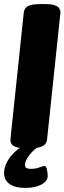

<svg xmlns="http://www.w3.org/2000/svg" viewBox="-36 -722 315 938"><path d="M85 2Q11 2 15 -42L80 -659Q82 -682 100.5 -692Q119 -702 159 -702H188Q263 -702 259 -658L194 -41Q192 -19 173 -8.5Q154 2 114 2ZM87 196Q38 196 11 177Q-16 158 -16 123Q-16 98 -2.5 71Q11 44 36.5 20Q62 -4 97 -17L161 -10Q130 6 108 35Q86 64 86 83Q86 95 93.5 99Q101 103 114 103Q138 103 156 96Q174 89 181 89Q190 89 193.5 106.5Q197 124 197 138Q197 163 166.5 179.5Q136 196 87 196Z"/></svg>

Font: Asap Condensed Condensed Black
Style: Italic
Weight: 900
Width: 3
Italic angle: -6°
Designer: Pablo Cosgaya
Foundry: Omnibus-Type
Version: Version 3.001; ttfautohint (v1.8.4.7-5d5b)